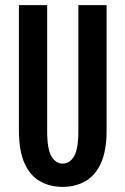

<svg xmlns="http://www.w3.org/2000/svg" viewBox="-20 -720 490 751"><path d="M225 11Q175.5 11 136.8 -10.8Q98 -32.5 76 -81.2Q54 -130 54 -211V-700H164.5V-207.5Q164.5 -135 181.8 -107.5Q199 -80 225 -80Q251.5 -80 269 -107.5Q286.5 -135 286.5 -207.5V-700H397V-211Q397 -130 374.5 -81.2Q352 -32.5 313.2 -10.8Q274.5 11 225 11Z"/></svg>

Font: Trispace Condensed Medium
Style: Regular
Weight: 500
Width: 3
Designer: Tyler Finck
Foundry: Etcetera Type Company
Version: Version 1.210; ttfautohint (v1.8.3)